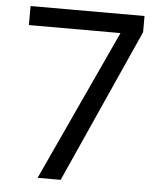

<svg xmlns="http://www.w3.org/2000/svg" viewBox="-52 -759 675 804"><g transform="rotate(5 286.0 -357.0)"><path d="M136 0H233L523 -646V-714H44V-634H429Z"/></g></svg>

Font: Noto Sans Runic
Style: Regular
Weight: 400
Designer: Monotype Design Team
Foundry: Monotype Imaging Inc.
Version: Version 2.002